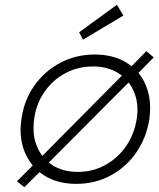

<svg xmlns="http://www.w3.org/2000/svg" viewBox="-20 -759 663 803"><path d="M82 24 51 -1 117 -67Q97 -91 84 -122Q66 -164 66 -215Q66 -238 70 -263Q81 -341 124 -401.5Q167 -462 232.5 -496.5Q298 -531 376 -531Q454 -531 509 -497Q520 -490 530 -482L592 -545L623 -519L559 -454Q578 -431 590 -402Q608 -359 608 -308Q608 -286 605 -263Q593 -184 550.5 -122Q508 -60 442.5 -25Q377 10 299 10Q221 10 165 -25Q154 -32 145 -39ZM490 -443Q483 -448 475 -453Q431 -481 369 -481Q306 -481 253.5 -453Q201 -425 166.5 -375.5Q132 -326 123 -263Q120 -242 120 -223Q120 -182 134 -148Q143 -126 157 -107ZM306 -40Q368 -40 420.5 -69Q473 -98 507.5 -148Q542 -198 552 -263Q555 -282 555 -300Q555 -341 540 -376Q531 -397 518 -414L184 -79Q191 -74 198 -69Q243 -40 306 -40ZM327 -593 311 -624 469 -739 496 -694Z"/></svg>

Font: Lexend ExtLt
Style: Italic
Weight: 250
Italic angle: -8.13011°
Designer: Bonnie Shaver-Troup, Thomas Jockin
Foundry: Lexend
Version: Version 1.007